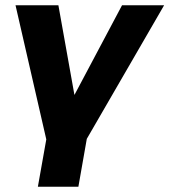

<svg xmlns="http://www.w3.org/2000/svg" viewBox="-20 -541 644 730"><path d="M310 -13 604 -521H444L263 -180L202 -521H39L156 -11L124 169H278Z"/></svg>

Font: Geom Bold
Style: Bold Italic
Weight: 700
Italic angle: -10°
Version: Version 1.102